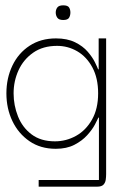

<svg xmlns="http://www.w3.org/2000/svg" viewBox="-20 -548 473 720"><path d="M125 152V127H351V-107H349Q346 -100 336 -81Q326 -62 307 -41Q288 -20 259 -5Q230 10 189 10Q132 10 90.5 -18.5Q49 -47 26.5 -94Q4 -141 4 -198Q4 -255 26.5 -302Q49 -349 91 -376.5Q133 -404 190 -404Q232 -404 261.5 -389.5Q291 -375 309 -354Q327 -333 336 -314.5Q345 -296 348 -288H350V-404H378V105Q378 115 376.5 126Q375 137 368 144.5Q361 152 344 152ZM186 -18Q228 -18 265 -38.5Q302 -59 325 -99.5Q348 -140 348 -198Q348 -255 326.5 -295Q305 -335 270 -355.5Q235 -376 194 -376Q141 -376 104.5 -350.5Q68 -325 49.5 -284.5Q31 -244 31 -198Q31 -153 47.5 -111.5Q64 -70 98.5 -44Q133 -18 186 -18ZM217 -473Q201 -473 195 -481.5Q189 -490 189 -501Q189 -512 195 -520Q201 -528 217 -528Q234 -528 239 -520Q244 -512 244 -501Q244 -490 239 -481.5Q234 -473 217 -473Z"/></svg>

Font: Darker Grotesque Light Light
Style: Regular
Weight: 300
Version: Version 1.000;gftools[0.9.28]